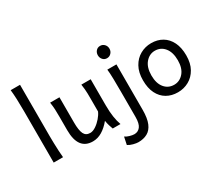

<svg xmlns="http://www.w3.org/2000/svg" viewBox="-166 -1166 2034 1781"><g transform="rotate(-30 851.0 -275.5)"><path d="M183.1 -781.2V-231.9Q183.1 -200.7 184.3 -156.2Q185.5 -111.8 187.7 -69.3Q189.9 -26.9 192.9 0H92.8V-551.8Q92.8 -694.8 83 -781.2Z M808.1 0H725.1Q718.3 -17.1 710.2 -43.7Q702.1 -70.3 698.2 -97.7Q653.8 -43.9 606.4 -15.9Q559.1 12.2 507.8 12.2Q351.6 12.2 351.6 -197.8Q351.6 -201.2 351.6 -222.2Q351.6 -243.2 351.6 -269.8Q351.6 -296.4 351.6 -317.4Q351.6 -338.4 351.6 -341.8Q351.6 -388.2 350.1 -421.1Q348.6 -454.1 341.8 -498H441.9V-227.1Q441.9 -144 460.2 -106.2Q478.5 -68.4 524.9 -68.4Q553.7 -68.4 586.2 -90.1Q618.7 -111.8 646 -143.6Q673.3 -175.3 686 -205.1V-341.8Q686 -374 685.5 -397.9Q685.1 -421.9 682.9 -445.1Q680.7 -468.3 676.3 -498H776.4V-219.7Q776.4 -148.9 784.7 -95Q793 -41 808.1 0Z M1052.2 -498V-12.2Q1052.2 78.6 1029.8 131.6Q1007.3 184.6 966.1 207Q924.8 229.5 869.1 229.5Q848.6 229.5 816.2 221.2Q783.7 212.9 761.7 197.8L778.8 117.2Q794.9 129.4 824.2 137.9Q853.5 146.5 874 146.5Q913.1 146.5 937.5 115.5Q961.9 84.5 961.9 12.2V-258.8Q961.9 -330.1 960.7 -394.8Q959.5 -459.5 954.6 -498ZM944.8 -656.7Q944.8 -684.1 961.9 -703.4Q979 -722.7 1005.9 -722.7Q1033.2 -722.7 1051.3 -703.4Q1069.3 -684.1 1069.3 -656.7Q1069.3 -629.9 1051.3 -610.4Q1033.2 -590.8 1005.9 -590.8Q979 -590.8 961.9 -610.4Q944.8 -629.9 944.8 -656.7Z M1191.4 -246.6Q1191.4 -330.6 1223.9 -388.9Q1256.3 -447.3 1310.3 -477.5Q1364.3 -507.8 1428.2 -507.8Q1495.6 -507.8 1546.6 -477.5Q1597.7 -447.3 1626.5 -388.9Q1655.3 -330.6 1655.3 -246.6Q1655.3 -162.6 1622.8 -105Q1590.3 -47.4 1536.6 -17.6Q1482.9 12.2 1418.5 12.2Q1351.6 12.2 1300.3 -17.6Q1249 -47.4 1220.2 -105Q1191.4 -162.6 1191.4 -246.6ZM1281.7 -246.6Q1281.7 -161.1 1321 -113.5Q1360.4 -65.9 1423.3 -65.9Q1482.4 -65.9 1523.7 -113.5Q1564.9 -161.1 1564.9 -246.6Q1564.9 -332.5 1525.6 -381.1Q1486.3 -429.7 1423.3 -429.7Q1364.3 -429.7 1323 -381.1Q1281.7 -332.5 1281.7 -246.6Z"/></g></svg>

Font: Kanchenjunga
Style: Regular
Weight: 400
Designer: Becca Hirsbrunner Spalinger
Foundry: SIL International
Version: Version 2.001